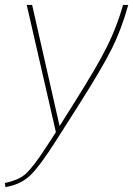

<svg xmlns="http://www.w3.org/2000/svg" viewBox="-57 -539 543 783"><path d="M-37 207Q20 196 50 168Q80 140 130 63L171 0L52 -519H74L186 -25L244 -117Q338 -266 378.5 -347Q419 -428 445 -519H466Q439 -421 399 -340.5Q359 -260 259 -103L177 26Q105 140 65.5 177Q26 214 -35 224Z"/></svg>

Font: Raleway-v4020 Thin
Style: Italic
Weight: 250
Italic angle: -12°
Designer: Matt McInerney, Pablo Impallari, Rodrigo Fuenzalida
Foundry: Matt McInerney, Pablo Impallari, Rodrigo Fuenzalida
Version: Version 4.020;PS 004.020;hotconv 1.0.88;makeotf.lib2.5.64775